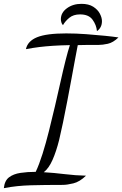

<svg xmlns="http://www.w3.org/2000/svg" viewBox="-51 -892 637 1000"><path d="M-31 88Q-27 49 -4 31.5Q19 14 55.5 8.5Q92 3 135 3Q153 -35 170.5 -90.5Q188 -146 204 -210Q220 -274 235.5 -340Q251 -406 264.5 -467Q278 -528 290.5 -577.5Q303 -627 313 -657Q262 -656 224.5 -653.5Q187 -651 154 -647Q121 -643 84 -636Q93 -678 142 -698Q191 -718 294 -718Q345 -718 398.5 -714Q452 -710 496.5 -705.5Q541 -701 566 -697Q538 -670 510.5 -664Q483 -658 462 -658Q431 -658 404 -658Q377 -658 354 -657Q349 -632 340.5 -586Q332 -540 321.5 -483Q311 -426 299.5 -366Q288 -306 277 -253Q266 -200 257 -163Q242 -103 222.5 -59Q203 -15 177 5Q229 8 286.5 15Q344 22 397 23Q364 55 331 63Q298 71 276 71Q227 71 186.5 71.5Q146 72 110 73Q74 74 39.5 77.5Q5 81 -31 88ZM454 -730Q451 -762 431 -789.5Q411 -817 366 -817Q331 -817 309.5 -799Q288 -781 277 -761Q271 -767 268.5 -776Q266 -785 266 -792Q266 -826 297.5 -849Q329 -872 373 -872Q411 -872 434.5 -857Q458 -842 469 -821Q480 -800 480 -782Q480 -764 473 -751Q466 -738 454 -730Z"/></svg>

Font: Dancing Script Medium
Style: Regular
Weight: 500
Designer: Pablo Impallari
Foundry: Pablo Impallari
Version: Version 2.000